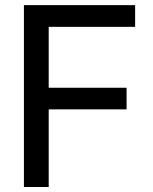

<svg xmlns="http://www.w3.org/2000/svg" viewBox="-20 -748 611 768"><path d="M75.7 0V-727.5H520.5V-640.6H174.8V-397H486.3V-310.5H174.8V0Z"/></svg>

Font: Inter Cardless Tabular
Style: Regular
Weight: 400
Designer: Rasmus Andersson
Foundry: rsms
Version: Version 4.000;git-4fc901f